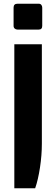

<svg xmlns="http://www.w3.org/2000/svg" viewBox="-20 -775 302 1032"><path d="M53 -636V-734Q53 -755 74 -755H188Q197 -755 202 -749Q207 -743 207 -734V-636Q207 -616 188 -616H74Q65 -616 59 -621.5Q53 -627 53 -636ZM57 -537H205V-4Q205 59 195 125Q185 191 169 237H57Z"/></svg>

Font: Exo
Style: Bold
Weight: 700
Designer: Natanael Gama
Foundry: Natanael Gama
Version: Version 1.500; ttfautohint (v1.6)